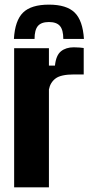

<svg xmlns="http://www.w3.org/2000/svg" viewBox="-20 -808 391 828"><path d="M191 -788Q267 -788 302 -753.8Q337 -719.5 342 -640H253Q253 -679 238.5 -696Q224 -713 191 -713Q158 -713 143.5 -696Q129 -679 129 -640H40Q44.5 -719.5 79.5 -753.8Q114.5 -788 191 -788ZM41 0V-600H191V-525H217Q221.5 -569.5 243 -586.8Q264.5 -604 298 -604Q311 -604 323 -603Q335 -602 341 -601V-487H300Q242.5 -487 219.5 -469.5Q196.5 -452 191 -422V0Z"/></svg>

Font: Big Shoulders Display Thin Black
Style: Regular
Weight: 900
Version: Version 2.002